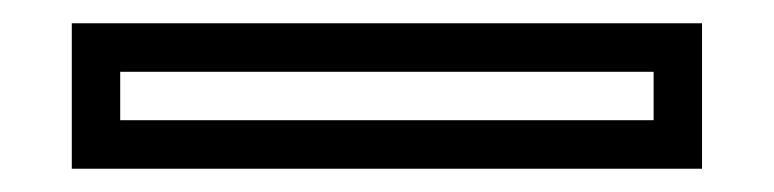

<svg xmlns="http://www.w3.org/2000/svg" viewBox="-20 -520 665 165"><path d="M541.7 -458.3V-416.7H83.3V-458.3ZM583.3 -500H41.7V-375H583.3Z"/></svg>

Font: Sportrop
Style: Regular
Weight: 500
Version: Version 0.9